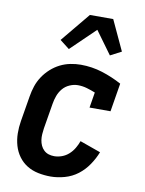

<svg xmlns="http://www.w3.org/2000/svg" viewBox="-86 -824 673 892"><g transform="rotate(10 250.0 -377.5)"><path d="M215 8Q185 8 156 2Q127 -4 103.5 -18.5Q80 -33 63.5 -55.5Q47 -78 39 -105.5Q31 -133 30.5 -162.5Q30 -192 35 -222L55 -342Q59 -367 67 -391Q75 -415 89.5 -437Q104 -459 124 -477Q144 -495 167 -506.5Q190 -518 215 -523Q240 -528 264 -528Q317 -528 366 -512.5Q415 -497 459 -473L437 -339H338L350 -412Q330 -420 309.5 -426Q289 -432 267 -432Q248 -432 228.5 -423.5Q209 -415 196 -399.5Q183 -384 176 -365Q169 -346 166 -327L146 -207Q144 -193 143 -179Q142 -165 144 -151.5Q146 -138 151.5 -126Q157 -114 166.5 -105Q176 -96 188.5 -92Q201 -88 215 -88Q233 -88 251 -94.5Q269 -101 283.5 -114Q298 -127 308 -144Q318 -161 324 -178L422 -143Q410 -112 390 -82.5Q370 -53 342.5 -32Q315 -11 281 -1.5Q247 8 215 8ZM196 -590 151 -625 265 -763H375L441 -621L389 -594L311 -701Z"/></g></svg>

Font: Iosevka Curly Slab
Style: Bold Italic
Weight: 700
Italic angle: -9°
Monospace: yes
Designer: Belleve Invis
Foundry: Belleve Invis
Version: Version 22.1.2; ttfautohint (v1.8.4)